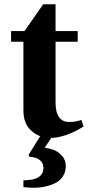

<svg xmlns="http://www.w3.org/2000/svg" viewBox="-20 -636 413 902"><path d="M90 211Q184 211 184 153Q184 106 118 100L114 92L171 0H229L190 58Q211 61 230.5 67.5Q250 74 269.5 94Q289 114 289 144Q289 170 277.5 189Q266 208 249.5 218.5Q233 229 211 235.5Q189 242 172 244Q155 246 138 246Q116 246 90 243ZM32 -440V-490H95L183 -616H241V-490H345V-440H241V-155Q241 -63 305 -63Q339 -63 362 -73L373 -42Q287 12 214 12Q166 12 128 -21Q90 -54 90 -117V-440Z"/></svg>

Font: Heuristica
Style: Bold
Weight: 700
Version: Version 1.0.2